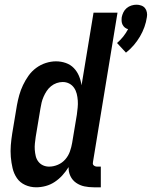

<svg xmlns="http://www.w3.org/2000/svg" viewBox="-20 -789 646 817"><path d="M516 -565 478 -606Q493 -619 504.5 -633.5Q516 -648 525 -665Q517 -667 511 -672Q505 -677 501.5 -684Q498 -691 497.5 -699Q497 -707 498 -716Q500 -726 505 -736.5Q510 -747 519 -754.5Q528 -762 539 -765.5Q550 -769 561 -769Q571 -769 581 -765.5Q591 -762 597 -754.5Q603 -747 605 -736.5Q607 -726 605 -716Q602 -695 594.5 -674Q587 -653 575.5 -633.5Q564 -614 549 -596.5Q534 -579 516 -565ZM134 8Q109 8 87 -2Q65 -12 52 -31Q39 -50 33.5 -73.5Q28 -97 26 -121.5Q24 -146 26 -171Q28 -196 32 -221L52 -341Q56 -363 62 -384.5Q68 -406 78 -427Q88 -448 101.5 -467Q115 -486 134 -500Q153 -514 175 -521Q197 -528 218 -528Q240 -528 260 -521Q280 -514 294 -499.5Q308 -485 316 -466Q324 -447 327 -426L378 -735H480L376 -102Q375 -98 375 -93.5Q375 -89 378 -86Q381 -83 385 -81.5Q389 -80 394 -80H409V8H379Q358 8 339 4Q320 0 304 -11Q288 -22 279.5 -40Q271 -58 272 -78Q260 -59 245.5 -43Q231 -27 213 -15Q195 -3 174.5 2.5Q154 8 134 8ZM189 -80Q208 -80 226.5 -88Q245 -96 258 -111Q271 -126 277.5 -144.5Q284 -163 287 -181L307 -301Q309 -316 310.5 -331Q312 -346 311 -361Q310 -376 306.5 -390Q303 -404 295 -415.5Q287 -427 274.5 -433.5Q262 -440 247 -440Q234 -440 221 -435.5Q208 -431 197 -422Q186 -413 178.5 -401.5Q171 -390 165.5 -377.5Q160 -365 157 -352.5Q154 -340 152 -327L132 -207Q130 -193 128.5 -179Q127 -165 128 -151.5Q129 -138 132 -125Q135 -112 143 -101.5Q151 -91 163 -85.5Q175 -80 189 -80Z"/></svg>

Font: Iosevka Curly Semibold
Style: Italic
Weight: 600
Italic angle: -9°
Monospace: yes
Designer: Belleve Invis
Foundry: Belleve Invis
Version: Version 22.1.2; ttfautohint (v1.8.4)